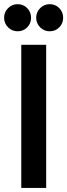

<svg xmlns="http://www.w3.org/2000/svg" viewBox="-62 -919 329 939"><path d="M181 -766Q153.8 -766 134.4 -785.3Q115 -804.7 115 -831.9Q115 -859.9 134.4 -879.2Q153.8 -898.6 181 -898.6Q209.1 -898.6 228 -879.2Q246.9 -859.9 246.9 -831.9Q246.9 -804.7 228 -785.3Q209.1 -766 181 -766ZM24.2 -766Q-3.1 -766 -22.5 -785.3Q-41.9 -804.7 -41.9 -831.9Q-41.9 -859.9 -22.5 -879.2Q-3.1 -898.6 24.2 -898.6Q52.2 -898.6 71.1 -879.2Q90 -859.9 90 -831.9Q90 -804.7 71.1 -785.3Q52.2 -766 24.2 -766ZM42 0V-700H163.8V0Z"/></svg>

Font: Stick No Bills ExtraLight
Style: Regular
Weight: 200
Designer: Kosala Senevirathne, Siva Puranthara, Lasantha Premarathna, Tharique Azeez
Foundry: mooniak
Version: Version 2.000